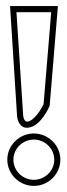

<svg xmlns="http://www.w3.org/2000/svg" viewBox="-20 -610 221 630"><path d="M4 -86C4 -38 44 0 91 0C138 0 178 -38 178 -86C178 -134 138 -172 91 -172C44 -172 4 -134 4 -86ZM13 -590 36 -229C37 -218 44 -188 72 -191C115 -195 143 -263 143 -263L170 -590ZM24 -86C24 -123 55 -152 91 -152C127 -152 158 -123 158 -86C158 -49 127 -20 91 -20C55 -20 24 -49 24 -86ZM34 -570H148L123 -268C116 -253 92 -213 70 -211C62 -210 57 -220 56 -231Z"/></svg>

Font: Charger Pro
Style: Ol
Weight: 900
Designer: Jasper
Foundry: Cannot Into Space Fonts
Version: Version 1.09